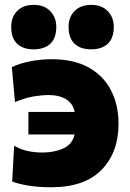

<svg xmlns="http://www.w3.org/2000/svg" viewBox="-20 -757 532 788"><path d="M190 11.5Q138.5 11.5 98 5Q57.5 -1.5 30 -12L38 -159Q63 -144 92.2 -137.5Q121.5 -131 153.5 -131Q203 -131 240 -147.8Q277 -164.5 286 -205H96.5V-297.5H286.5Q279.5 -332.5 251 -349.8Q222.5 -367 178 -367Q155.5 -367 121 -361.8Q86.5 -356.5 41.5 -338L28.5 -481.5Q60.5 -497 104.8 -505.5Q149 -514 192.5 -514Q282 -514 343 -480.5Q404 -447 435.2 -387Q466.5 -327 466.5 -249Q466.5 -131.5 396.8 -60Q327 11.5 190 11.5ZM354 -554.5Q310.5 -554.5 286 -577.5Q261.5 -600.5 261.5 -647Q261.5 -687 286.2 -712Q311 -737 355 -737Q398 -737 422.5 -711Q447 -685 447 -647Q447 -600.5 422.5 -577.5Q398 -554.5 354 -554.5ZM118 -554.5Q74.5 -554.5 50.2 -577.5Q26 -600.5 26 -647Q26 -687 50.5 -712Q75 -737 119 -737Q162 -737 186.5 -711Q211 -685 211 -647Q211 -600.5 186.5 -577.5Q162 -554.5 118 -554.5Z"/></svg>

Font: Heraclito ExtraBold
Style: Regular
Weight: 800
Designer: Kostas Bartsokas (font) & Cristiano Sobral (main changes)
Foundry: Kostas Bartsokas (font) & Cristiano Sobral (main changes)
Version: Version 1.00;July 8, 2020;FontCreator 13.0.0.2655 64-bit